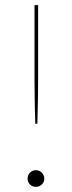

<svg xmlns="http://www.w3.org/2000/svg" viewBox="-20 -720 282 748"><path d="M128.5 -700V-414Q128.5 -392 128.2 -372.8Q128 -353.5 127.8 -333.5Q127.5 -313.5 126.8 -290.5Q126 -267.5 125.5 -238H117.5Q116.5 -267.5 116 -290.5Q115.5 -313.5 115.2 -333.5Q115 -353.5 114.8 -372.8Q114.5 -392 114.5 -414V-700ZM87.5 -24Q87.5 -37.5 96.8 -47.2Q106 -57 119.5 -57Q133 -57 142.8 -47.2Q152.5 -37.5 152.5 -24Q152.5 -10.5 142.8 -1.2Q133 8 119.5 8Q106 8 96.8 -1.2Q87.5 -10.5 87.5 -24Z"/></svg>

Font: Lato Hairline
Style: Regular
Weight: 100
Designer: Lukasz Dziedzic
Foundry: tyPoland Lukasz Dziedzic
Version: Version 2.007; 2014-02-27